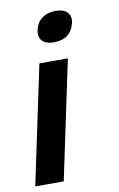

<svg xmlns="http://www.w3.org/2000/svg" viewBox="-161 -555 478 770"><g transform="rotate(-10 78.5 -169.5)"><path d="M177 -447 178 -449C186 -486 165 -509 121 -509C76 -509 46 -485 38 -449L37 -447C30 -410 48 -386 94 -386C140 -386 168 -409 177 -447ZM-81 170H35L137 -313H21Z"/></g></svg>

Font: LT Wave Medium
Style: Italic
Weight: 500
Designer: Daniel Lyons
Version: Version 2.5 (Glyphs App)